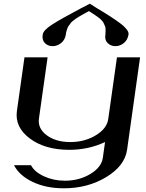

<svg xmlns="http://www.w3.org/2000/svg" viewBox="-20 -810 790 1038"><path d="M737.3 -500 667 0Q654.3 86.9 554.2 147.5Q454.1 208 325.2 208Q228.5 208 156.2 173.3Q84 138.7 55.7 83H147.5Q166 119.1 217.8 143.1Q269.5 167 331.1 167Q408.2 167 468.8 130.4Q529.3 93.8 536.1 42L547.9 -42Q458 0 354.5 0Q223.6 0 141.6 -61Q59.6 -122.1 71.3 -209L112.3 -500H237.3L190.4 -168Q183.6 -115.2 232.9 -78.6Q282.2 -42 360.4 -42Q437.5 -42 498 -78.6Q558.6 -115.2 565.4 -168L612.3 -500ZM460.9 -750Q458 -748 441.4 -739.3Q424.8 -730.5 421.9 -728.5Q418.9 -726.6 405.3 -718.8Q391.6 -710.9 389.2 -708.5Q386.7 -706.1 376.5 -698.7Q366.2 -691.4 363.3 -686.5Q360.4 -681.6 354 -673.8Q347.7 -666 345.2 -659.2Q342.8 -652.3 339.8 -643.1Q336.9 -633.8 335.9 -623Q331.1 -593.8 310.1 -577.1Q289.1 -560.5 264.6 -560.5Q239.3 -560.5 222.7 -577.1Q206.1 -593.8 210.9 -623Q213.9 -646.5 261.7 -677.2Q309.6 -708 413.1 -762.7Q447.3 -780.3 465.8 -790Q481.4 -779.3 504.9 -765.1Q528.3 -751 543 -742.2Q557.6 -733.4 576.2 -721.2Q594.7 -709 606 -701.2Q617.2 -693.4 630.4 -683.6Q643.6 -673.8 650.9 -666.5Q658.2 -659.2 664.6 -651.4Q670.9 -643.6 673.3 -636.7Q675.8 -629.9 674.8 -623Q669.9 -593.8 649.4 -577.1Q628.9 -560.5 603.5 -560.5Q579.1 -560.5 562 -577.1Q544.9 -593.8 549.8 -623Q550.8 -633.8 550.8 -643.1Q550.8 -652.3 550.3 -659.2Q549.8 -666 545.4 -673.8Q541 -681.6 539.6 -686.5Q538.1 -691.4 530.8 -698.7Q523.4 -706.1 520.5 -709Q517.6 -711.9 507.3 -719.2Q497.1 -726.6 493.7 -728.5Q490.2 -730.5 477.5 -739.3Q464.8 -748 460.9 -750Z"/></svg>

Font: okolaks
Style: BoldItalic
Weight: 600
Width: 8
Italic angle: -8°
Version: Version 000.6.0